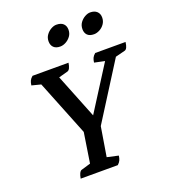

<svg xmlns="http://www.w3.org/2000/svg" viewBox="-154 -977 957 1088"><g transform="rotate(-20 324.0 -433.5)"><path d="M144 0Q151 -40 166 -45L223 -62L251 -243L117 -578L62 -592Q64 -608 69 -619Q74 -630 87 -641H304Q298 -601 281 -596L226 -581L333 -313L502 -579L440 -592Q442 -608 447 -619Q452 -630 465 -641H648Q643 -601 627 -596L568 -581L353 -241L324 -64L392 -49Q390 -33 385 -22Q380 -11 368 0ZM496 -743Q469 -743 456 -756.5Q443 -770 443 -792Q443 -815 455 -831.5Q467 -848 484 -857.5Q501 -867 516 -867Q542 -867 556.5 -853.5Q571 -840 571 -817Q571 -795 559 -778Q547 -761 529.5 -752Q512 -743 496 -743ZM292 -743Q266 -743 252.5 -756.5Q239 -770 239 -793Q239 -815 251 -831.5Q263 -848 280 -857.5Q297 -867 312 -867Q340 -867 354 -853.5Q368 -840 368 -817Q368 -795 356 -778.5Q344 -762 326.5 -752.5Q309 -743 292 -743Z"/></g></svg>

Font: Petrona SemiBold
Style: Italic
Weight: 600
Italic angle: -9°
Designer: Ringo R. Seeber
Foundry: Ringo R. Seeber
Version: Version 2.001; ttfautohint (v1.8.3)